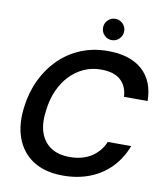

<svg xmlns="http://www.w3.org/2000/svg" viewBox="-96 -974 915 1065"><g transform="rotate(10 361.0 -441.5)"><path d="M331 12Q229 12 162.5 -31Q96 -74 68 -151Q40 -228 54 -329Q65 -413 99 -483Q133 -553 186 -604.5Q239 -656 308 -684Q377 -712 458 -712Q584 -712 652.5 -650.5Q721 -589 722 -477H589Q586 -537 548.5 -570.5Q511 -604 438 -604Q386 -604 342 -584Q298 -564 263.5 -528Q229 -492 206.5 -441.5Q184 -391 177 -330Q166 -256 183.5 -204Q201 -152 243 -124Q285 -96 349 -96Q422 -96 471.5 -128Q521 -160 544 -215H676Q649 -144 600 -93Q551 -42 482.5 -15Q414 12 331 12ZM467 -775Q443 -775 425.5 -792.5Q408 -810 408 -835Q408 -860 425.5 -877.5Q443 -895 467 -895Q492 -895 509.5 -877.5Q527 -860 527 -835Q527 -810 509.5 -792.5Q492 -775 467 -775Z"/></g></svg>

Font: DM Sans 36pt SemiBold
Style: Italic
Weight: 600
Italic angle: -10°
Designer: Colophon Foundry, Jonny Pinhorn
Foundry: Colophon Foundry
Version: Version 4.004;gftools[0.9.30]